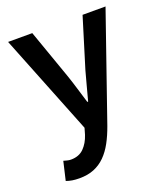

<svg xmlns="http://www.w3.org/2000/svg" viewBox="-129 -580 753 872"><g transform="rotate(-20 247.5 -144.5)"><path d="M106 202Q86 202 71 199.5Q56 197 42 192L63 102Q70 104 79.5 106.5Q89 109 98 109Q137 109 160.5 85.5Q184 62 196 25L205 -6L12 -491H129L214 -250Q225 -218 235.5 -182.5Q246 -147 257 -112H261Q270 -146 279.5 -181.5Q289 -217 298 -250L372 -491H483L305 22Q290 64 272 97Q254 130 230.5 153.5Q207 177 176.5 189.5Q146 202 106 202Z"/></g></svg>

Font: TT Toshiba Sans Medium
Style: Regular
Weight: 500
Designer: Paul D. Hunt
Foundry: Toshiba Corporation
Version: Version 2.020;PS 2.000;hotconv 1.0.86;makeotf.lib2.5.63406